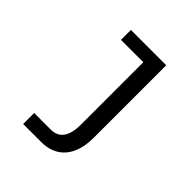

<svg xmlns="http://www.w3.org/2000/svg" viewBox="-195 -611 940 940"><g transform="rotate(45 275.0 -141.5)"><path d="M322.3 -421.9V9.8C322.3 50.5 314.9 81 300.3 101.3C285.6 121.7 263.7 131.8 234.4 131.8H120.1V208H244.1C297.9 208 339.3 190.8 368.4 156.5C397.5 122.2 412.1 73.2 412.1 9.8V-490.7H167.5V-421.9Z"/></g></svg>

Font: CodeNewRoman Nerd Font Mono
Style: Regular
Weight: 400
Monospace: yes
Designer: Sam Radian
Foundry: Code New Roman
Version: Version 2.00 November 29, 2014;Nerd Fonts 3.2.1